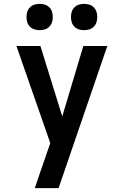

<svg xmlns="http://www.w3.org/2000/svg" viewBox="-20 -758 640 993"><path d="M160 215Q174 173 188.5 131Q203 89 218 46L240 -18L65 -520H189L302 -156L411 -520H535L283 215ZM415 -602Q401 -602 388 -606Q375 -610 365 -620Q355 -630 351 -643Q347 -656 347 -670Q347 -684 351 -697Q355 -710 365 -720Q375 -730 388 -734Q401 -738 415 -738Q429 -738 442 -734Q455 -730 465 -720Q475 -710 479 -697Q483 -684 483 -670Q483 -656 479 -643Q475 -630 465 -620Q455 -610 442 -606Q429 -602 415 -602ZM185 -602Q171 -602 158 -606Q145 -610 135 -620Q125 -630 121 -643Q117 -656 117 -670Q117 -684 121 -697Q125 -710 135 -720Q145 -730 158 -734Q171 -738 185 -738Q199 -738 212 -734Q225 -730 235 -720Q245 -710 249 -697Q253 -684 253 -670Q253 -656 249 -643Q245 -630 235 -620Q225 -610 212 -606Q199 -602 185 -602Z"/></svg>

Font: Iosevka Aile
Style: Bold
Weight: 700
Designer: Belleve Invis
Foundry: Belleve Invis
Version: Version 28.0.1; ttfautohint (v1.8.4)